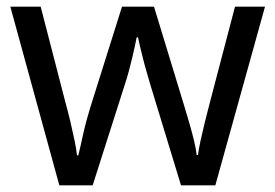

<svg xmlns="http://www.w3.org/2000/svg" viewBox="-20 -557 826 576"><path d="M431 -303Q425 -324 419 -344.5Q413 -365 408.5 -383.5Q404 -402 400 -418Q396 -434 394 -445H390Q388 -434 384.5 -418Q381 -402 376.5 -383Q372 -364 366.5 -343.5Q361 -323 354 -302L258 -1H158L11 -537H102L176 -251Q184 -222 191 -192.5Q198 -163 203.5 -136.5Q209 -110 211 -91H215Q218 -103 222 -121Q226 -139 230.5 -159Q235 -179 240.5 -199Q246 -219 251 -235L346 -537H442L534 -235Q541 -212 548.5 -186Q556 -160 562 -135.5Q568 -111 570 -92H574Q576 -109 581.5 -134.5Q587 -160 594.5 -190.5Q602 -221 610 -251L685 -537H775L626 -1H523Z"/></svg>

Font: hin115
Style: Book
Weight: 400
Designer: Jelle Bosma - Monotype Design Team
Foundry: Monotype Imaging Inc.
Version: Version 2.003